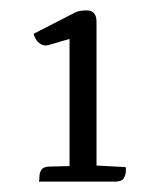

<svg xmlns="http://www.w3.org/2000/svg" viewBox="-20 -637 308 370"><path d="M166 -595V-287H114V-562L73 -550Q65 -548 58.5 -552Q52 -556 48.5 -562.5Q45 -569 45 -572L121 -611Q128 -615 134.5 -616Q141 -617 147 -617Q166 -617 166 -595ZM166 -318 222 -315Q223 -313 222.5 -306Q222 -299 218 -293Q214 -287 202 -287H55Q56 -290 56 -297Q56 -304 60 -310Q64 -316 76 -316L114 -317Z"/></svg>

Font: Karma Variable Light
Style: Regular
Weight: 300
Designer: Joana Correia
Foundry: Indian Type Foundry
Version: Version 3.000